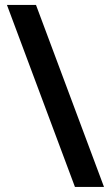

<svg xmlns="http://www.w3.org/2000/svg" viewBox="-20 -741 444 768"><path d="M124 -721.2 396 6.8H279.8L7.8 -721.2Z"/></svg>

Font: Open Sans Condensed
Style: Bold
Weight: 700
Width: 3
Designer: Monotype Design Team
Foundry: Monotype Imaging Inc.
Version: Version 3.003; ttfautohint (v1.8.4)